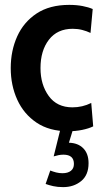

<svg xmlns="http://www.w3.org/2000/svg" viewBox="-20 -528 425 787"><path d="M260 10Q182.5 10 130 -25.2Q77.5 -60.5 50.8 -119.2Q24 -178 24 -249Q24 -320 50.5 -378.8Q77 -437.5 130.2 -472.8Q183.5 -508 264 -508Q294 -508 318.5 -503.2Q343 -498.5 360 -491L351 -393Q335.5 -400.5 317.2 -405.2Q299 -410 278 -410Q215 -410 180.5 -365.2Q146 -320.5 146 -249Q146 -181 179.8 -134.5Q213.5 -88 277 -88Q318 -88 354 -106L362 -10Q343.5 -1 316.5 4.5Q289.5 10 260 10ZM343 141Q343 189.5 312.8 214.2Q282.5 239 239 239Q216 239 198.2 235Q180.5 231 167 226L186 171Q197.5 175.5 210 178.8Q222.5 182 236 182Q258 182 270.5 172.2Q283 162.5 283 144Q283 106 240 106Q229.5 106 219.8 108Q210 110 200 113L228 0H280L262.5 57Q300 58 321.5 80Q343 102 343 141Z"/></svg>

Font: Cabin Condensed
Style: Bold
Weight: 700
Width: 3
Designer: Pablo Impallari
Foundry: Pablo Impallari. http://www.impallari.com Igino Marini. http://www.ikern.com
Version: Version 3.001; ttfautohint (v1.8.3)